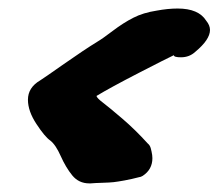

<svg xmlns="http://www.w3.org/2000/svg" viewBox="-20 -469 508 446"><path d="M383.8 -340.8Q369.1 -334 302.7 -299.8Q236.3 -265.6 204.1 -246.1Q205.1 -241.2 219.2 -230.5Q233.4 -219.7 263.7 -193.8Q293.9 -168 323.2 -135.7Q328.1 -131.8 330.1 -125L332 -117.2Q334 -108.4 334 -101.6Q334 -75.2 311.5 -60.5Q306.6 -57.6 303.7 -57.6Q285.2 -52.7 269 -49.8Q252.9 -46.9 244.1 -45.9Q235.4 -44.9 217.8 -44.4Q200.2 -43.9 190.4 -43H187.5Q163.1 -43 147.9 -61.5Q132.8 -80.1 121.1 -106.4Q109.4 -132.8 96.7 -142.6Q84 -151.4 64.5 -181.2Q44.9 -210.9 44.9 -237.3Q44.9 -265.6 73.2 -282.2Q81.1 -287.1 128.4 -320.3Q175.8 -353.5 206.1 -372.1Q217.8 -378.9 242.2 -397.5Q266.6 -416 289.6 -427.7Q312.5 -439.5 343.8 -444.3Q370.1 -449.2 392.6 -449.2Q441.4 -449.2 459 -420.9Q467.8 -410.2 467.8 -399.4Q467.8 -377 433.6 -348.6Q419.9 -335.9 400.4 -335.9Q383.8 -335.9 383.8 -340.8Z"/></svg>

Font: Essays1743
Style: BoldItalic
Weight: 700
Italic angle: -10°
Designer: Based on the typeface in a 1743 English translation of the essays of Montaigne.  PostScript/TrueType font designed by Jo
Version: Version 002.100